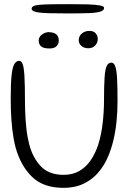

<svg xmlns="http://www.w3.org/2000/svg" viewBox="-20 -886 636 923"><path d="M285 17Q188.5 17 134.2 -35.8Q80 -88.5 55.5 -175Q50 -195 46 -217.2Q42 -239.5 39.2 -262.8Q36.5 -286 34.8 -310.8Q33 -335.5 32.2 -361Q31.5 -386.5 31.5 -413Q31.5 -483 35.5 -522.5Q39.5 -562 48.8 -577.8Q58 -593.5 72.5 -593.5Q83 -593.5 89 -577.8Q95 -562 97.5 -520.5Q100 -479 100 -401Q100 -378 100.8 -355.2Q101.5 -332.5 103 -310.8Q104.5 -289 106.8 -268.5Q109 -248 112.5 -228.8Q116 -209.5 120.5 -192Q138 -126 177 -85.8Q216 -45.5 286 -45.5Q329 -45.5 361.2 -64Q393.5 -82.5 416 -115.5Q438.5 -148.5 452.5 -191.5Q459.5 -214 464.8 -239.2Q470 -264.5 473.2 -291.5Q476.5 -318.5 478.2 -346.8Q480 -375 480 -403.5Q480 -475 482.8 -514.2Q485.5 -553.5 493.2 -569.2Q501 -585 515 -585Q527.5 -585 534 -567.5Q540.5 -550 542.8 -509.5Q545 -469 545 -400Q545 -375 543.8 -350.5Q542.5 -326 540.2 -302.8Q538 -279.5 534.2 -257Q530.5 -234.5 525.5 -213.2Q520.5 -192 514 -172Q496.5 -115.5 465.5 -73Q434.5 -30.5 389.8 -6.8Q345 17 285 17ZM218.5 -653Q189 -653 177.5 -663.2Q166 -673.5 166 -690.5Q166 -708.5 181.8 -720Q197.5 -731.5 213.5 -731.5Q226.5 -731.5 237.8 -727.8Q249 -724 255.8 -715.2Q262.5 -706.5 262.5 -691Q262.5 -675 251.8 -664Q241 -653 218.5 -653ZM404.5 -654Q384.5 -654 371.5 -665Q358.5 -676 358.5 -692Q358.5 -712.5 373.5 -725Q388.5 -737.5 410 -737.5Q430 -737.5 440 -725.8Q450 -714 450 -699Q450 -680.5 437.5 -667.2Q425 -654 404.5 -654ZM303.5 -821.5Q253.5 -821.5 214.8 -822.5Q176 -823.5 154 -828.2Q132 -833 132 -843.5Q132 -854 146.2 -858.8Q160.5 -863.5 199.8 -864.8Q239 -866 314.5 -866Q362 -866 399.5 -865Q437 -864 458.8 -860.2Q480.5 -856.5 480.5 -848Q480.5 -835.5 461.2 -829.8Q442 -824 403 -822.8Q364 -821.5 303.5 -821.5Z"/></svg>

Font: Gluten Thin ExtraLight
Style: Regular
Weight: 250
Version: Version 1.300